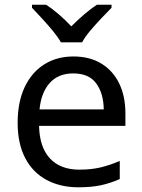

<svg xmlns="http://www.w3.org/2000/svg" viewBox="-20 -786 604 816"><path d="M292 -546Q361 -546 410.5 -516Q460 -486 486.5 -431.5Q513 -377 513 -304V-251H146Q148 -160 192.5 -112.5Q237 -65 317 -65Q368 -65 407.5 -74.5Q447 -84 489 -102V-25Q448 -7 408 1.5Q368 10 313 10Q237 10 178.5 -21Q120 -52 87.5 -113.5Q55 -175 55 -264Q55 -352 84.5 -415Q114 -478 167.5 -512Q221 -546 292 -546ZM291 -474Q228 -474 191.5 -433.5Q155 -393 148 -321H421Q420 -389 389 -431.5Q358 -474 291 -474ZM239 -606Q226 -629 204 -655.5Q182 -682 158 -708Q134 -734 116 -753V-766H176Q202 -749 230 -725Q258 -701 283 -674Q310 -701 338 -725Q366 -749 392 -766H454V-753Q435 -734 410.5 -708Q386 -682 363.5 -655.5Q341 -629 329 -606Z"/></svg>

Font: Noto Sans Osmanya
Style: Regular
Weight: 400
Designer: Monotype Design Team
Foundry: Monotype Imaging Inc.
Version: Version 2.001; ttfautohint (v1.8.4.7-5d5b)